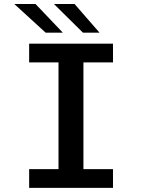

<svg xmlns="http://www.w3.org/2000/svg" viewBox="-20 -912 690 932"><path d="M121.5 0V-91H264V-609H121.5V-700H528.5V-609H385V-91H528.5V0ZM382.5 -753.5 242 -892.5H342L463 -753.5ZM201.5 -753.5 49.5 -892.5H152.5L285 -753.5Z"/></svg>

Font: Trispace Thin Medium
Style: Regular
Weight: 500
Version: Version 1.210